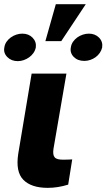

<svg xmlns="http://www.w3.org/2000/svg" viewBox="-38 -901 514 927"><path d="M50.1 -158.7 114.7 -545.5H282.7L220.2 -182.5Q218 -167.3 219.5 -157.1Q220.9 -147 226.4 -141Q231.9 -134.9 242 -132.5Q252.1 -130 267 -130Q282 -130 291.4 -130.5Q300.8 -131 310.7 -131.4L291.2 -9.6Q241.1 6 192.5 6Q113.3 6 74.9 -32.7Q36.6 -71.4 50.1 -158.7ZM231.5 -880.7H376.1L257.8 -702.4H181.1ZM-17 -672.2Q-14.9 -687.1 -6.4 -699.4Q2.1 -711.6 14.2 -720.3Q26.3 -729 40.8 -733.8Q55.4 -738.6 69.6 -738.6Q100.1 -738.6 119.3 -719.1Q138.5 -699.2 134.9 -672.2Q132.1 -657.7 123.6 -645.4Q115.1 -633.2 103 -624.5Q90.9 -615.8 76.7 -610.8Q62.5 -605.8 47.9 -605.8Q17 -605.8 -2.5 -625.4Q-22.4 -645.2 -17 -672.2ZM304 -671.9Q306.1 -687.1 314.6 -699.4Q323.2 -711.6 335.2 -720.3Q347.3 -729 362 -733.8Q376.8 -738.6 391 -738.6Q420.8 -738.6 440 -719.5Q459.2 -700.3 455.3 -671.9Q452.1 -657.7 443.7 -645.6Q435.4 -633.5 423.7 -625Q411.9 -616.5 397.9 -611.7Q383.9 -606.9 369.3 -606.9Q337 -606.9 318.2 -626.1Q299 -645.6 304 -671.9Z"/></svg>

Font: Inter P Extra Bold
Style: Italic
Weight: 800
Italic angle: 9.39999°
Designer: Rasmus Andersson
Foundry: rsms
Version: Version 3.018;git-588b23468